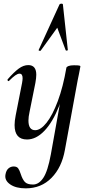

<svg xmlns="http://www.w3.org/2000/svg" viewBox="-20 -752 485 1053"><path d="M10 205Q14 182 26.5 171.5Q39 161 55 161Q72 161 79.5 171Q87 181 94 203Q103 231 116 245.5Q129 260 161 260Q193 260 217.5 223.5Q242 187 259 94L329 -297L344 -380Q345 -386 356 -390Q367 -394 385 -394Q408 -394 414.5 -392.5Q421 -391 421 -388Q420 -383 418 -372Q416 -361 413 -346L406 -312L336 70Q319 166 262.5 223.5Q206 281 121 281Q67 281 35.5 259Q4 237 10 205ZM60 -66Q60 -89 66 -119L101 -297Q104 -314 104 -323Q104 -348 87 -348Q77 -348 63.5 -338.5Q50 -329 30 -309Q28 -307 27 -307Q24 -307 22 -310.5Q20 -314 22 -317Q57 -357 83 -376Q109 -395 135 -395Q179 -395 179 -342Q179 -325 174 -297L142 -138Q136 -111 136 -91Q136 -38 173 -38Q203 -38 235.5 -79Q268 -120 297 -197.5Q326 -275 344 -380L359 -375Q339 -258 304 -170Q269 -82 223.5 -34.5Q178 13 128 13Q60 13 60 -66ZM340 -477 294 -600 203 -474Q202 -473 199 -473Q196 -473 193.5 -474.5Q191 -476 192 -478L306 -727Q309 -732 317 -732Q325 -732 325 -727L352 -478Q352 -475 346.5 -474.5Q341 -474 340 -477Z"/></svg>

Font: Cormorant Infant SemiBold
Style: Italic
Weight: 600
Italic angle: -10°
Designer: Christian Thalmann (Catharsis Fonts)
Foundry: Catharsis Fonts
Version: Version 4.000